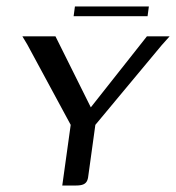

<svg xmlns="http://www.w3.org/2000/svg" viewBox="-20 -572 543 592"><path d="M172 0 198 -187 64 -435 49 -460H151L260 -241L433 -460H503L478 -432L274 -187L253 -35Q252 -22 248.5 -14.5Q245 -7 237 -3.5Q229 0 214 0ZM207 -522 211 -552H439L435 -522Z"/></svg>

Font: Genos
Style: Italic
Weight: 400
Italic angle: -8°
Version: Version 1.010